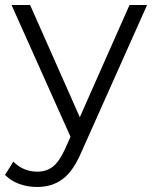

<svg xmlns="http://www.w3.org/2000/svg" viewBox="-45 -546 607 765"><path d="M541 -526 278 63Q246 137 204 168Q162 199 103 199Q65 199 32 187Q-1 175 -25 151L8 98Q48 138 104 138Q140 138 165.5 118Q191 98 213 50L236 -1L1 -526H75L273 -79L471 -526Z"/></svg>

Font: Montserrat-Regular
Style: Regular
Weight: 400
Version: Version 7.200